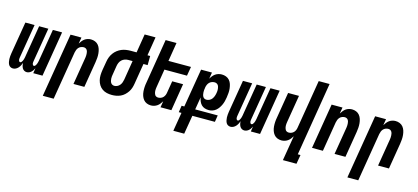

<svg xmlns="http://www.w3.org/2000/svg" viewBox="-71 -1326 4642 2131"><g transform="rotate(15 2250.0 -260.0)"><path d="M67 8Q50 8 36.5 0Q23 -8 16 -21.5Q9 -35 6 -50.5Q3 -66 2 -82.5Q1 -99 3 -115.5Q5 -132 7 -148L69 -520H175L110 -131Q109 -123 108 -115Q107 -107 108.5 -100Q110 -93 114.5 -86.5Q119 -80 127 -80Q135 -80 141 -87.5Q147 -95 151 -102.5Q155 -110 157.5 -118Q160 -126 162 -134Q164 -142 165.5 -150Q167 -158 168 -166L227 -520H333L268 -131Q267 -123 266 -115Q265 -107 266.5 -100Q268 -93 272.5 -86.5Q277 -80 285 -80Q293 -80 299 -87.5Q305 -95 309 -102.5Q313 -110 315.5 -118Q318 -126 320 -134Q322 -142 323.5 -150Q325 -158 326 -166L385 -520H491L405 0H299L308 -59Q302 -46 294 -34Q286 -22 275.5 -12.5Q265 -3 251.5 2.5Q238 8 225 8Q209 8 195.5 0Q182 -8 174.5 -21Q167 -34 163.5 -49.5Q160 -65 160 -81Q154 -65 146.5 -50Q139 -35 127 -21.5Q115 -8 99 0Q83 8 67 8Z M466 215 588 -520H713L701 -448Q711 -464 723 -479.5Q735 -495 750.5 -506Q766 -517 784.5 -522.5Q803 -528 821 -528Q847 -528 870 -518.5Q893 -509 908 -490.5Q923 -472 930.5 -448.5Q938 -425 940.5 -399.5Q943 -374 941 -348Q939 -322 935 -297L886 0H761L813 -314Q815 -325 815.5 -337Q816 -349 815.5 -360.5Q815 -372 812.5 -383Q810 -394 804 -403.5Q798 -413 788 -418Q778 -423 766 -423Q751 -423 735.5 -417Q720 -411 709 -399Q698 -387 692 -372Q686 -357 683 -341L591 215Z M1203 8Q1173 8 1144.5 1.5Q1116 -5 1092.5 -21.5Q1069 -38 1054 -62Q1039 -86 1032 -114.5Q1025 -143 1026 -173Q1027 -203 1032 -234L1049 -333Q1053 -359 1062.5 -384.5Q1072 -410 1088.5 -433Q1105 -456 1127.5 -473.5Q1150 -491 1175 -501.5Q1200 -512 1227 -516Q1254 -520 1280 -520H1347L1382 -735H1507L1472 -520H1503L1502 -415H1454L1415 -177Q1411 -152 1403 -127.5Q1395 -103 1380 -81Q1365 -59 1345.5 -41Q1326 -23 1302 -12Q1278 -1 1253 3.5Q1228 8 1203 8ZM1204 -97Q1221 -97 1237.5 -105Q1254 -113 1266 -127.5Q1278 -142 1284 -159.5Q1290 -177 1293 -194L1329 -415H1279Q1260 -415 1240.5 -408.5Q1221 -402 1205.5 -387.5Q1190 -373 1182 -354Q1174 -335 1171 -316L1155 -217Q1152 -204 1151 -191Q1150 -178 1150.5 -165.5Q1151 -153 1154 -141Q1157 -129 1163 -119Q1169 -109 1180 -103Q1191 -97 1204 -97Z M1652 8Q1626 8 1603.5 -1.5Q1581 -11 1566 -29.5Q1551 -48 1543 -71.5Q1535 -95 1533 -120.5Q1531 -146 1532.5 -172Q1534 -198 1539 -223L1623 -735H1748L1713 -520H1972L1954 -415H1695L1661 -206Q1659 -195 1658 -183Q1657 -171 1657.5 -159.5Q1658 -148 1661 -137Q1664 -126 1669.5 -116.5Q1675 -107 1685.5 -102Q1696 -97 1708 -97Q1723 -97 1738.5 -103Q1754 -109 1765 -121Q1776 -133 1782 -148Q1788 -163 1790 -179L1812 -312H1937L1886 0H1761L1773 -72Q1763 -56 1751 -40.5Q1739 -25 1723 -14Q1707 -3 1688.5 2.5Q1670 8 1652 8Z M1966 215 2002 0H1971L1983 -77H2014L2088 -520H2213L2201 -446Q2211 -464 2223.5 -479.5Q2236 -495 2252 -506Q2268 -517 2287 -522.5Q2306 -528 2325 -528Q2351 -528 2374.5 -519Q2398 -510 2414 -491.5Q2430 -473 2437.5 -449.5Q2445 -426 2448 -400.5Q2451 -375 2449 -349Q2447 -323 2443 -297L2442 -292Q2439 -271 2433.5 -250Q2428 -229 2419 -209Q2410 -189 2397 -170Q2384 -151 2366.5 -136.5Q2349 -122 2328 -115Q2307 -108 2286 -108Q2261 -108 2238.5 -115.5Q2216 -123 2200.5 -139Q2185 -155 2176 -176.5Q2167 -198 2163 -221L2139 -77H2398L2386 0H2127L2091 215ZM2231 -213Q2248 -213 2265 -221Q2282 -229 2293 -243.5Q2304 -258 2310.5 -275Q2317 -292 2320 -309L2321 -314Q2323 -326 2324 -338Q2325 -350 2323.5 -361.5Q2322 -373 2319 -384.5Q2316 -396 2309.5 -404.5Q2303 -413 2293 -418Q2283 -423 2270 -423Q2255 -423 2239 -417.5Q2223 -412 2211 -400Q2199 -388 2192.5 -372.5Q2186 -357 2183 -341V-337Q2180 -324 2179 -310.5Q2178 -297 2178.5 -284.5Q2179 -272 2181.5 -259.5Q2184 -247 2190 -236Q2196 -225 2206.5 -219Q2217 -213 2231 -213Z M2567 8Q2550 8 2536.5 0Q2523 -8 2516 -21.5Q2509 -35 2506 -50.5Q2503 -66 2502 -82.5Q2501 -99 2503 -115.5Q2505 -132 2507 -148L2569 -520H2675L2610 -131Q2609 -123 2608 -115Q2607 -107 2608.5 -100Q2610 -93 2614.5 -86.5Q2619 -80 2627 -80Q2635 -80 2641 -87.5Q2647 -95 2651 -102.5Q2655 -110 2657.5 -118Q2660 -126 2662 -134Q2664 -142 2665.5 -150Q2667 -158 2668 -166L2727 -520H2833L2768 -131Q2767 -123 2766 -115Q2765 -107 2766.5 -100Q2768 -93 2772.5 -86.5Q2777 -80 2785 -80Q2793 -80 2799 -87.5Q2805 -95 2809 -102.5Q2813 -110 2815.5 -118Q2818 -126 2820 -134Q2822 -142 2823.5 -150Q2825 -158 2826 -166L2885 -520H2991L2905 0H2799L2808 -59Q2802 -46 2794 -34Q2786 -22 2775.5 -12.5Q2765 -3 2751.5 2.5Q2738 8 2725 8Q2709 8 2695.5 0Q2682 -8 2674.5 -21Q2667 -34 2663.5 -49.5Q2660 -65 2660 -81Q2654 -65 2646.5 -50Q2639 -35 2627 -21.5Q2615 -8 2599 0Q2583 8 2567 8Z M3225 215 3273 -72Q3263 -56 3251 -40.5Q3239 -25 3223 -14Q3207 -3 3188.5 2.5Q3170 8 3152 8Q3126 8 3103.5 -1.5Q3081 -11 3066 -29.5Q3051 -48 3043 -71.5Q3035 -95 3033 -120.5Q3031 -146 3032.5 -172Q3034 -198 3039 -223L3088 -520H3213L3161 -206Q3159 -195 3158 -183Q3157 -171 3157.5 -159.5Q3158 -148 3161 -137Q3164 -126 3169.5 -116.5Q3175 -107 3185.5 -102Q3196 -97 3208 -97Q3223 -97 3238.5 -103Q3254 -109 3265 -121Q3276 -133 3282 -148Q3288 -163 3290 -179L3382 -735H3507L3368 110H3399L3381 215Z M3502 0 3588 -520H3713L3701 -448Q3711 -464 3723 -479.5Q3735 -495 3750.5 -506Q3766 -517 3784.5 -522.5Q3803 -528 3821 -528Q3847 -528 3870 -518.5Q3893 -509 3908 -490.5Q3923 -472 3930.5 -448.5Q3938 -425 3940.5 -399.5Q3943 -374 3941 -348Q3939 -322 3935 -297L3886 0H3761L3813 -314Q3815 -325 3815.5 -337Q3816 -349 3815.5 -360.5Q3815 -372 3812.5 -383Q3810 -394 3804 -403.5Q3798 -413 3788 -418Q3778 -423 3766 -423Q3751 -423 3735.5 -417Q3720 -411 3709 -399Q3698 -387 3692 -372Q3686 -357 3683 -341L3627 0Z M3966 215 4088 -520H4213L4201 -448Q4211 -464 4223 -479.5Q4235 -495 4250.5 -506Q4266 -517 4284.5 -522.5Q4303 -528 4321 -528Q4347 -528 4370 -518.5Q4393 -509 4408 -490.5Q4423 -472 4430.5 -448.5Q4438 -425 4440.5 -399.5Q4443 -374 4441 -348Q4439 -322 4435 -297L4386 0H4261L4313 -314Q4315 -325 4315.5 -337Q4316 -349 4315.5 -360.5Q4315 -372 4312.5 -383Q4310 -394 4304 -403.5Q4298 -413 4288 -418Q4278 -423 4266 -423Q4251 -423 4235.5 -417Q4220 -411 4209 -399Q4198 -387 4192 -372Q4186 -357 4183 -341L4091 215Z"/></g></svg>

Font: Iosevka Extrabold
Style: Italic
Weight: 800
Italic angle: -9°
Monospace: yes
Designer: Belleve Invis
Foundry: Belleve Invis
Version: Version 32.5.0; ttfautohint (v1.8.4)